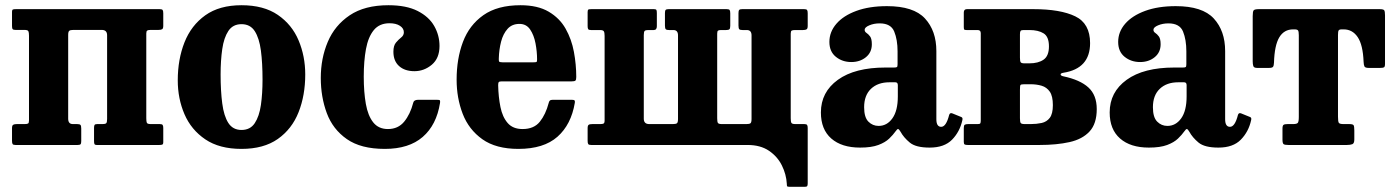

<svg xmlns="http://www.w3.org/2000/svg" viewBox="-20 -555 5345 735"><path d="M241 -100.5Q241 -80 259 -80H275Q284.5 -80 287.8 -77Q291 -74 291 -63V-15Q291 -6 288.5 -3Q286 0 277 0H40Q31 0 28.5 -3.2Q26 -6.5 26 -16V-64Q26 -74.5 30.2 -77.2Q34.5 -80 44 -80H74Q84 -80 87.5 -82.2Q91 -84.5 91 -94V-418Q91 -431 88.5 -435.8Q86 -440.5 73 -440.5H39Q31 -440.5 28.5 -443.5Q26 -446.5 26 -455.5V-509Q26 -517.5 29.8 -518.8Q33.5 -520 41.5 -520H591Q600 -520 602.5 -516.8Q605 -513.5 605 -504V-456.5Q605 -446 600.8 -443.2Q596.5 -440.5 587 -440.5H557Q547 -440.5 543.5 -438Q540 -435.5 540 -426.5V-102.5Q540 -89.5 542.2 -84.8Q544.5 -80 558 -80H592Q600 -80 602.5 -76.8Q605 -73.5 605 -65V-11Q605 -3 601.2 -1.5Q597.5 0 589.5 0H351Q343 0 341.5 -3.8Q340 -7.5 340 -15.5V-65.5Q340 -74 342.2 -77Q344.5 -80 352 -80H373Q383 -80 386.5 -83.2Q390 -86.5 390 -99.5V-420Q390 -440.5 369.5 -440.5H261.5Q249.5 -440.5 245.2 -437.2Q241 -434 241 -421Z M660.5 -247.5Q660.5 -327.5 686.2 -392.8Q712 -458 766 -496.5Q820 -535 904.5 -535Q989.5 -535 1043.5 -498Q1097.5 -461 1123 -400.5Q1148.5 -340 1148.5 -270Q1148.5 -190 1123 -125.5Q1097.5 -61 1043.5 -23Q989.5 15 904.5 15Q820 15 766 -21.5Q712 -58 686.2 -117.8Q660.5 -177.5 660.5 -247.5ZM824.5 -270Q824.5 -207 830.8 -159Q837 -111 854.2 -84.2Q871.5 -57.5 904.5 -57.5Q938 -57.5 955.2 -83.5Q972.5 -109.5 978.8 -153.2Q985 -197 985 -250Q985 -313.5 978.8 -361.2Q972.5 -409 955.2 -435.8Q938 -462.5 904.5 -462.5Q871.5 -462.5 854.2 -436.5Q837 -410.5 830.8 -367Q824.5 -323.5 824.5 -270Z M1208 -256.5Q1208 -331.5 1234.8 -394.8Q1261.5 -458 1318.8 -496.5Q1376 -535 1467 -535Q1535.5 -535 1578.8 -513Q1622 -491 1642.2 -455.5Q1662.5 -420 1662.5 -379Q1662.5 -332 1633 -307.2Q1603.5 -282.5 1566.5 -282.5Q1529.5 -282.5 1507.8 -302Q1486 -321.5 1486 -357Q1486 -380.5 1496 -392.2Q1506 -404 1516 -411.8Q1526 -419.5 1526 -431.5Q1526 -446.5 1511 -456.2Q1496 -466 1471 -466Q1432.5 -466 1411 -439.8Q1389.5 -413.5 1381 -367.5Q1372.5 -321.5 1372.5 -261.5Q1372.5 -202.5 1380.5 -157.2Q1388.5 -112 1408.8 -86.5Q1429 -61 1465 -61Q1504 -61 1527.2 -89.2Q1550.5 -117.5 1562 -162Q1564.5 -173 1581 -173H1652Q1662 -173 1663.8 -171Q1665.5 -169 1664.5 -161Q1651 -76.5 1598.2 -30.8Q1545.5 15 1453 15Q1361.5 15 1307.8 -22.5Q1254 -60 1231 -122Q1208 -184 1208 -256.5Z M1728 -250Q1728 -330 1752.2 -394.5Q1776.5 -459 1830.5 -497Q1884.5 -535 1972.5 -535Q2038.5 -535 2080.5 -510.2Q2122.5 -485.5 2145.2 -445.2Q2168 -405 2177 -356.5Q2186 -308 2186 -260.5Q2186 -249.5 2182.8 -246.5Q2179.5 -243.5 2168.5 -243.5H1901Q1892 -243.5 1889.5 -240.8Q1887 -238 1887 -229Q1888 -183.5 1895.8 -145.2Q1903.5 -107 1923.5 -84Q1943.5 -61 1980.5 -61Q2024 -61 2046.5 -89Q2069 -117 2080.5 -161Q2081.5 -166.5 2084.8 -169.8Q2088 -173 2096 -173H2168.5Q2177.5 -173 2179.5 -170.5Q2181.5 -168 2180.5 -161.5Q2166.5 -78 2114 -31.5Q2061.5 15 1964.5 15Q1878.5 15 1826.5 -22Q1774.5 -59 1751.2 -119.5Q1728 -180 1728 -250ZM1903 -316.5H2022.5Q2032.5 -316.5 2034.2 -318Q2036 -319.5 2036 -327.5Q2036 -357.5 2030 -389Q2024 -420.5 2009.5 -442Q1995 -463.5 1968.5 -463.5Q1940 -463.5 1923 -444.5Q1906 -425.5 1898.2 -395.5Q1890.5 -365.5 1889.5 -332Q1889 -323 1890.5 -319.8Q1892 -316.5 1903 -316.5Z M2575.5 -419.5Q2575.5 -440 2558 -440H2541.5Q2532 -440 2528.8 -443Q2525.5 -446 2525.5 -457V-505Q2525.5 -514 2528.2 -517Q2531 -520 2539.5 -520H2761.5Q2770.5 -520 2773 -516.8Q2775.5 -513.5 2775.5 -504V-456Q2775.5 -445.5 2772 -442.8Q2768.5 -440 2759.5 -440H2740.5Q2732 -440 2728.8 -437.8Q2725.5 -435.5 2725.5 -426V-102.5Q2725.5 -89.5 2728 -84.8Q2730.5 -80 2743.5 -80H2837Q2849 -80 2853 -83.2Q2857 -86.5 2857 -99.5V-419.5Q2857 -440 2839 -440H2822.5Q2813.5 -440 2810.2 -443Q2807 -446 2807 -457V-505Q2807 -514 2809.8 -517Q2812.5 -520 2821 -520H3058Q3067 -520 3069.5 -516.8Q3072 -513.5 3072 -504V-456Q3072 -445.5 3067.8 -442.8Q3063.5 -440 3054 -440H3024Q3014 -440 3010.5 -437.8Q3007 -435.5 3007 -426V-102.5Q3007 -89.5 3009.5 -84.8Q3012 -80 3025 -80H3059Q3067 -80 3069.5 -76.8Q3072 -73.5 3072 -65V146.5Q3072 153 3070.5 156.5Q3069 160 3062.5 160H3001.5Q2994.5 160 2993.2 157.8Q2992 155.5 2992 148.5Q2990 112.5 2973.2 78.5Q2956.5 44.5 2923.8 22.2Q2891 0 2842 0H2243.5Q2234.5 0 2232 -3.2Q2229.5 -6.5 2229.5 -16V-64Q2229.5 -74.5 2233.5 -77.2Q2237.5 -80 2247.5 -80H2278Q2287 -80 2290.8 -82.2Q2294.5 -84.5 2294.5 -94V-417.5Q2294.5 -430.5 2291.5 -435.2Q2288.5 -440 2277 -440H2242.5Q2234 -440 2231.8 -443.2Q2229.5 -446.5 2229.5 -455V-509Q2229.5 -517.5 2233 -518.8Q2236.5 -520 2245 -520H2483.5Q2491.5 -520 2493 -516.5Q2494.5 -513 2494.5 -504.5V-454.5Q2494.5 -440 2482.5 -440H2461.5Q2451.5 -440 2448 -436.8Q2444.5 -433.5 2444.5 -420.5V-100.5Q2444.5 -80 2465.5 -80H2555.5Q2567.5 -80 2571.5 -83.2Q2575.5 -86.5 2575.5 -99.5Z M3122.5 -124.5Q3122.5 -202.5 3187.5 -249.5Q3252.5 -296.5 3370 -296.5H3403Q3411.5 -296.5 3413.8 -298.5Q3416 -300.5 3416 -309.5V-358.5Q3416 -403 3403.2 -434.2Q3390.5 -465.5 3347.5 -465.5Q3325.5 -465.5 3307.8 -458Q3290 -450.5 3290 -441Q3290 -433.5 3297 -429Q3304 -424.5 3310.8 -415.5Q3317.5 -406.5 3317.5 -385.5Q3317.5 -354.5 3294.8 -336Q3272 -317.5 3239 -317.5Q3204.5 -317.5 3179.8 -337.5Q3155 -357.5 3155 -394.5Q3155 -433 3181.8 -464Q3208.5 -495 3258 -513.2Q3307.5 -531.5 3375.5 -531.5Q3477.5 -531.5 3521 -484.2Q3564.5 -437 3564.5 -359.5V-98.5Q3564.5 -69.5 3583 -69.5Q3602 -69.5 3613.5 -115Q3616.5 -124.5 3625.5 -121L3660 -107Q3666.5 -104.5 3664 -95Q3654.5 -51 3624.8 -20.5Q3595 10 3539 10H3538.5Q3486 10 3462.8 -9.2Q3439.5 -28.5 3427.5 -50.5Q3422 -60 3418.5 -61Q3415 -62 3408.5 -52.5Q3399 -39 3384 -24.5Q3369 -10 3342.5 0Q3316 10 3272.5 10Q3202 10 3162.2 -24.8Q3122.5 -59.5 3122.5 -124.5ZM3288 -144.5Q3288 -106 3304.2 -89.5Q3320.5 -73 3343.5 -73Q3375.5 -73 3396.2 -102Q3417 -131 3417 -186V-229Q3417 -240 3407.5 -240H3385Q3340.5 -240 3314.2 -215Q3288 -190 3288 -144.5Z M3722.5 -440H3680Q3672.5 -440 3671 -442.2Q3669.5 -444.5 3669.5 -452V-507Q3669.5 -520 3681.5 -520H3935.5Q4039.5 -520 4096.2 -492.5Q4153 -465 4153 -390Q4153 -292.5 4051 -276.5Q4039.5 -274.5 4040.2 -269.8Q4041 -265 4050 -263Q4114.5 -249.5 4146.5 -220.2Q4178.5 -191 4178.5 -137.5Q4178.5 -81.5 4151 -51.8Q4123.5 -22 4074.2 -11Q4025 0 3959.5 0H3685Q3676 0 3672.8 -2Q3669.5 -4 3669.5 -12V-65Q3669.5 -75 3673.2 -77.5Q3677 -80 3686 -80H3723Q3731 -80 3732.8 -83Q3734.5 -86 3734.5 -94V-428Q3734.5 -440 3722.5 -440ZM3884.5 -424V-334.5Q3884.5 -321 3887.2 -316.8Q3890 -312.5 3902 -312.5H3920.5Q3955 -312.5 3975.2 -326.8Q3995.5 -341 3995.5 -377.5Q3995.5 -414.5 3975.2 -427.2Q3955 -440 3920.5 -440H3898.5Q3889.5 -440 3887 -436.8Q3884.5 -433.5 3884.5 -424ZM3884.5 -211.5V-102.5Q3884.5 -88 3887.5 -84Q3890.5 -80 3903.5 -80H3925.5Q3948 -80 3967.5 -84.2Q3987 -88.5 3998.8 -104Q4010.5 -119.5 4010.5 -152.5Q4010.5 -187 3998.8 -204Q3987 -221 3967.5 -226.8Q3948 -232.5 3925.5 -232.5H3901Q3888.5 -232.5 3886.5 -229.5Q3884.5 -226.5 3884.5 -211.5Z M4228 -124.5Q4228 -202.5 4293 -249.5Q4358 -296.5 4475.5 -296.5H4508.5Q4517 -296.5 4519.2 -298.5Q4521.5 -300.5 4521.5 -309.5V-358.5Q4521.5 -403 4508.8 -434.2Q4496 -465.5 4453 -465.5Q4431 -465.5 4413.2 -458Q4395.5 -450.5 4395.5 -441Q4395.5 -433.5 4402.5 -429Q4409.5 -424.5 4416.2 -415.5Q4423 -406.5 4423 -385.5Q4423 -354.5 4400.2 -336Q4377.5 -317.5 4344.5 -317.5Q4310 -317.5 4285.2 -337.5Q4260.5 -357.5 4260.5 -394.5Q4260.5 -433 4287.2 -464Q4314 -495 4363.5 -513.2Q4413 -531.5 4481 -531.5Q4583 -531.5 4626.5 -484.2Q4670 -437 4670 -359.5V-98.5Q4670 -69.5 4688.5 -69.5Q4707.5 -69.5 4719 -115Q4722 -124.5 4731 -121L4765.5 -107Q4772 -104.5 4769.5 -95Q4760 -51 4730.2 -20.5Q4700.5 10 4644.5 10H4644Q4591.5 10 4568.2 -9.2Q4545 -28.5 4533 -50.5Q4527.5 -60 4524 -61Q4520.5 -62 4514 -52.5Q4504.5 -39 4489.5 -24.5Q4474.5 -10 4448 0Q4421.5 10 4378 10Q4307.5 10 4267.8 -24.8Q4228 -59.5 4228 -124.5ZM4393.5 -144.5Q4393.5 -106 4409.8 -89.5Q4426 -73 4449 -73Q4481 -73 4501.8 -102Q4522.5 -131 4522.5 -186V-229Q4522.5 -240 4513 -240H4490.5Q4446 -240 4419.8 -215Q4393.5 -190 4393.5 -144.5Z M4889.5 -20.5V-62.5Q4889.5 -74.5 4893.8 -77.2Q4898 -80 4909 -80H4930Q4944 -80 4948 -84.5Q4952 -89 4952 -107.5V-420Q4952 -434.5 4949 -438.5Q4946 -442.5 4936 -442.5H4930Q4895.5 -442.5 4877.2 -412Q4859 -381.5 4857 -315.5Q4856.5 -304 4853.5 -299.5Q4850.5 -295 4838 -295H4792.5Q4780 -295 4777.8 -302.2Q4775.5 -309.5 4775.5 -320.5V-493.5Q4775.5 -511 4779.2 -515.5Q4783 -520 4799.5 -520H5261Q5275.5 -520 5278.8 -515.8Q5282 -511.5 5282 -496.5V-310.5Q5282 -299.5 5278 -297.2Q5274 -295 5263 -295H5219.5Q5206 -295 5203.2 -300.8Q5200.5 -306.5 5200 -318.5Q5197.5 -383 5177.5 -412.8Q5157.5 -442.5 5124 -442.5H5116Q5107 -442.5 5104.5 -438.5Q5102 -434.5 5102 -421V-108.5Q5102 -89.5 5105.2 -84.8Q5108.5 -80 5123.5 -80H5145.5Q5159 -80 5161.8 -75.5Q5164.5 -71 5164.5 -55.5V-21Q5164.5 -6 5156.8 -3Q5149 0 5135.5 0H4912.5Q4898 0 4893.8 -3.2Q4889.5 -6.5 4889.5 -20.5Z"/></svg>

Font: Besley* Narrow
Style: Bold
Weight: 700
Width: 4
Designer: Owen Earl
Foundry: indestructible type*
Version: Version 3.000; ttfautohint (v1.8.3)